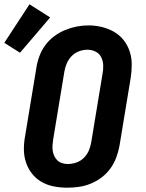

<svg xmlns="http://www.w3.org/2000/svg" viewBox="-57 -864 677 892"><path d="M256 8Q224 8 193 2Q162 -4 136 -19Q110 -34 91.5 -57.5Q73 -81 63.5 -110Q54 -139 54 -171Q54 -203 60 -234L112 -549Q116 -576 126 -603Q136 -630 153 -653.5Q170 -677 194 -695Q218 -713 244.5 -724Q271 -735 298.5 -740.5Q326 -746 354 -746Q386 -746 416.5 -738.5Q447 -731 473 -716Q499 -701 517.5 -677.5Q536 -654 545.5 -625Q555 -596 555 -564Q555 -532 550 -501L498 -186Q493 -159 483 -132Q473 -105 456 -81.5Q439 -58 415.5 -40Q392 -22 365 -11Q338 0 310.5 4Q283 8 256 8ZM258 -102Q278 -102 298 -109Q318 -116 333 -131Q348 -146 356 -165.5Q364 -185 367 -204L419 -519Q423 -539 422.5 -559.5Q422 -580 413.5 -597.5Q405 -615 387.5 -624Q370 -633 349 -633Q329 -633 309.5 -625.5Q290 -618 275.5 -603Q261 -588 253 -569Q245 -550 242 -531L190 -216Q188 -203 187 -189.5Q186 -176 188 -163Q190 -150 195.5 -138.5Q201 -127 210 -118.5Q219 -110 232 -106Q245 -102 258 -102ZM36 -619 -37 -665 80 -844 176 -783Z"/></svg>

Font: Iosevka Slab XBdEx
Style: Italic
Weight: 800
Width: 7
Italic angle: -9°
Monospace: yes
Designer: Belleve Invis
Foundry: Belleve Invis
Version: Version 11.1.1; ttfautohint (v1.8.3)